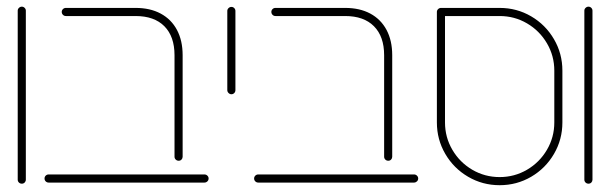

<svg xmlns="http://www.w3.org/2000/svg" viewBox="-20 -542 1811 570"><path d="M32.6 -8.5V-510.4Q32.6 -515.2 36.3 -518.7Q40 -522.2 44.8 -522.2Q49.6 -522.2 53.1 -518.7Q56.7 -515.2 56.7 -510.4V-8.5Q56.7 -3.7 53.3 -0.2Q50 3.3 44.8 3.3Q39.6 3.3 36.1 -0.2Q32.6 -3.7 32.6 -8.5Z M498.1 -76.7V-378.1Q498.1 -433.7 468 -464.1Q437.8 -494.4 382.6 -494.4H175.6Q170.4 -494.4 166.9 -498Q163.3 -501.5 163.3 -506.7Q163.3 -511.5 166.9 -515Q170.4 -518.5 175.6 -518.5H382.6Q425.6 -518.5 457 -501.7Q488.5 -484.8 505.4 -453.1Q522.2 -421.5 522.2 -378.1V-76.7Q522.2 -71.9 518.9 -68.3Q515.6 -64.8 510.4 -64.8Q505.2 -64.8 501.7 -68.3Q498.1 -71.9 498.1 -76.7ZM112.2 -12.2Q112.2 -17 115.7 -20.6Q119.3 -24.1 124.4 -24.1H587Q591.9 -24.1 595.6 -20.6Q599.3 -17 599.3 -12.2Q599.3 -7 595.6 -3.5Q591.9 0 587 0H124.4Q119.3 0 115.7 -3.5Q112.2 -7 112.2 -12.2Z M654.8 -274.4V-509.6Q654.8 -514.4 658.5 -518Q662.2 -521.5 667 -521.5Q671.9 -521.5 675.4 -518Q678.9 -514.4 678.9 -509.6V-274.4Q678.9 -269.3 675.4 -265.7Q671.9 -262.2 667 -262.2Q662.2 -262.2 658.5 -265.9Q654.8 -269.6 654.8 -274.4Z M1120.4 -76.7V-378.1Q1120.4 -433.7 1090.2 -464.1Q1060 -494.4 1004.8 -494.4H797.8Q792.6 -494.4 789.1 -498Q785.6 -501.5 785.6 -506.7Q785.6 -511.5 789.1 -515Q792.6 -518.5 797.8 -518.5H1004.8Q1047.8 -518.5 1079.3 -501.7Q1110.7 -484.8 1127.6 -453.1Q1144.4 -421.5 1144.4 -378.1V-76.7Q1144.4 -71.9 1141.1 -68.3Q1137.8 -64.8 1132.6 -64.8Q1127.4 -64.8 1123.9 -68.3Q1120.4 -71.9 1120.4 -76.7ZM734.4 -12.2Q734.4 -17 738 -20.6Q741.5 -24.1 746.7 -24.1H1209.3Q1214.1 -24.1 1217.8 -20.6Q1221.5 -17 1221.5 -12.2Q1221.5 -7 1217.8 -3.5Q1214.1 0 1209.3 0H746.7Q741.5 0 738 -3.5Q734.4 -7 734.4 -12.2Z M1277 -178.5V-506.7Q1277 -511.5 1280.7 -515Q1284.4 -518.5 1289.3 -518.5H1463.3Q1514.1 -518.5 1556.9 -493.5Q1599.6 -468.5 1624.6 -425.7Q1649.6 -383 1649.6 -332.2V-178.5Q1649.6 -127.8 1624.6 -85Q1599.6 -42.2 1556.9 -17.2Q1514.1 7.8 1463.3 7.8Q1412.6 7.8 1369.8 -17.2Q1327 -42.2 1302 -85Q1277 -127.8 1277 -178.5ZM1463.3 -16.3Q1507.4 -16.3 1544.6 -38.1Q1581.9 -60 1603.7 -97.2Q1625.6 -134.4 1625.6 -178.5V-332.2Q1625.6 -376.3 1603.7 -413.5Q1581.9 -450.7 1544.6 -472.6Q1507.4 -494.4 1463.3 -494.4H1301.1V-178.5Q1301.1 -134.4 1323 -97.2Q1344.8 -60 1382 -38.1Q1419.3 -16.3 1463.3 -16.3Z M1714.8 -8.5V-510.4Q1714.8 -515.2 1718.5 -518.7Q1722.2 -522.2 1727 -522.2Q1731.9 -522.2 1735.4 -518.7Q1738.9 -515.2 1738.9 -510.4V-8.5Q1738.9 -3.7 1735.6 -0.2Q1732.2 3.3 1727 3.3Q1721.9 3.3 1718.3 -0.2Q1714.8 -3.7 1714.8 -8.5Z"/></svg>

Font: 26F Galaxy Hebrew Thin
Style: Regular
Weight: 100
Designer: C₂₉H₂₅N₃O₅
Version: Version 1.000